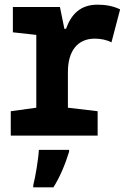

<svg xmlns="http://www.w3.org/2000/svg" viewBox="-20 -579 540 820"><path d="M26 0H397V-104L270 -119V-272C270 -361 311 -414 385 -414C409 -414 436 -409 456 -398L493 -539C460 -555 426 -559 396 -559C321 -559 283 -515 262 -456H255L236 -549H35V-441L135 -430V-119L26 -104ZM122 212V221H208C236 178 260 119 275 69V61H146C144 101 131 178 122 212Z"/></svg>

Font: Noto Sans Mono ExtraCondensed ExtraBold
Style: Regular
Weight: 800
Width: 2
Designer: Monotype Design Team
Foundry: Monotype Imaging Inc.
Version: Version 2.014